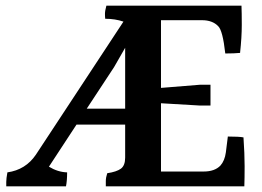

<svg xmlns="http://www.w3.org/2000/svg" viewBox="-20 -702 921 675"><path d="M420 -320V-534L381 -466L285 -320ZM546 -99H696Q735 -99 755 -120Q770 -137 774 -166Q778 -195 781 -222Q821 -222 836 -219Q840 -161 840 -118Q840 -75 839 -47H352Q352 -53 352 -65.5Q352 -78 357 -93Q390 -98 405 -109Q420 -120 420 -148V-264H249L152 -116Q183 -97 216 -96Q216 -67 212 -47H2Q2 -51 2 -62.5Q2 -74 6 -96Q70 -105 106 -158L414 -626Q385 -636 350 -636Q349 -642 349 -653Q349 -664 354 -682H829Q830 -657 830 -614Q830 -571 824 -516Q804 -514 772 -514Q763 -595 747 -610Q727 -631 690 -631H546V-393L682 -404H720V-331H682L546 -339Z"/></svg>

Font: Halant SemiBold
Style: Regular
Weight: 600
Designer: Hitesh Malaviya (Devanagari), Satya Rajpurohit (Latin)
Foundry: Indian Type Foundry
Version: Version 1.101;PS 1.0;hotconv 1.0.78;makeotf.lib2.5.61930; tt